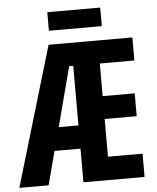

<svg xmlns="http://www.w3.org/2000/svg" viewBox="-62 -930 798 979"><g transform="rotate(-5 337.5 -440.0)"><path d="M638 0H325V-172H192L147 0H-3L209 -714H638V-596H461V-429H625V-312H461V-119H638ZM224 -291H325V-596H304ZM488 -880V-785H217V-880Z"/></g></svg>

Font: Noto Sans Display ExtraCondensed
Style: Bold
Weight: 700
Width: 2
Designer: Monotype Design Team
Foundry: Monotype Imaging Inc.
Version: Version 2.003